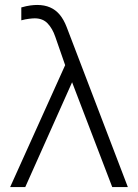

<svg xmlns="http://www.w3.org/2000/svg" viewBox="-20 -755 557 775"><path d="M21 0 243 -492 203 -607Q192 -639.5 172.5 -660.2Q153 -681 120 -681Q112 -681 97.2 -679.2Q82.5 -677.5 66 -673V-725Q87 -731 102.5 -733Q118 -735 130 -735Q159.5 -735 182 -725.2Q204.5 -715.5 221 -695.8Q237.5 -676 249 -646L496 0H433L271 -423L82 0Z"/></svg>

Font: Geologica-Sharp
Style: Regular
Weight: 100
Designer: Sindre Bremnes, Frode Helland
Foundry: Monokrom Skriftforlag AS
Version: Version 1.010;gftools[0.9.28]